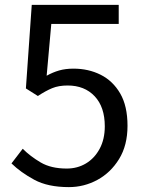

<svg xmlns="http://www.w3.org/2000/svg" viewBox="-20 -753 595 786"><path d="M262 13Q176 13 120.5 -17Q65 -47 27 -84L73 -144Q104 -113 146.5 -88Q189 -63 253 -63Q297 -63 332 -84Q367 -105 388 -144Q409 -183 409 -236Q409 -315 367.5 -359Q326 -403 257 -403Q220 -403 193.5 -392Q167 -381 135 -360L86 -391L110 -733H466V-655H190L171 -443Q196 -457 222 -464.5Q248 -472 281 -472Q342 -472 392 -447Q442 -422 472 -370.5Q502 -319 502 -238Q502 -158 467.5 -102Q433 -46 378.5 -16.5Q324 13 262 13Z"/></svg>

Font: Source Han Sans
Style: Regular
Weight: 400
Designer: Ryoko NISHIZUKA Ë•øÂ°öÊ∂ºÂ≠ê (kana, bopomofo & ideographs); Paul D. Hunt (Latin, Greek & Cyrillic); Sandoll Communicatio
Foundry: Adobe
Version: Version 2.004;hotconv 1.0.118;makeotfexe 2.5.65603